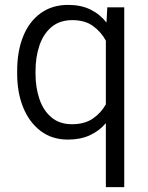

<svg xmlns="http://www.w3.org/2000/svg" viewBox="-20 -558 603 781"><path d="M49.8 -258.8V-269Q49.8 -350.1 74.5 -410.6Q99.1 -471.2 145.8 -504.6Q192.4 -538.1 257.3 -538.1Q309.1 -538.1 347.7 -519.3Q386.2 -500.5 413.1 -466.3L416.5 -528.3H485.4V203.1H410.6V-57.1Q383.8 -25.4 345.5 -7.8Q307.1 9.8 256.3 9.8Q191.9 9.8 145.8 -24.9Q99.6 -59.6 74.7 -120.1Q49.8 -180.7 49.8 -258.8ZM124.5 -269V-258.8Q124.5 -201.7 140.4 -155Q156.2 -108.4 189.2 -80.6Q222.2 -52.7 272.9 -52.7Q324.2 -52.7 357.7 -75.7Q391.1 -98.6 410.6 -133.8V-392.6Q392.1 -427.2 359.1 -451.7Q326.2 -476.1 273.9 -476.1Q222.7 -476.1 189.5 -448Q156.2 -419.9 140.4 -373Q124.5 -326.2 124.5 -269Z"/></svg>

Font: Vazirmatn RD Light
Style: Regular
Weight: 300
Designer: Saber Rastikerdar
Foundry: Saber Rastikerdar
Version: Version 32.102